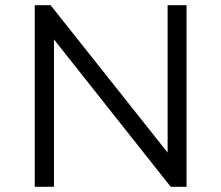

<svg xmlns="http://www.w3.org/2000/svg" viewBox="-20 -720 853 740"><path d="M699 -700V0H638L188 -568V0H114V-700H175L626 -132V-700Z"/></svg>

Font: APTA Sans Regular
Style: Regular
Weight: 400
Version: Version 7.200